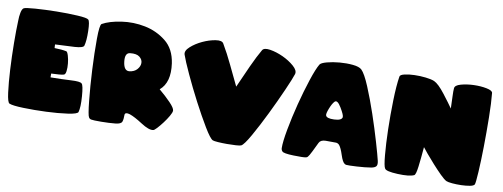

<svg xmlns="http://www.w3.org/2000/svg" viewBox="-62 -1096 3735 1427"><g transform="rotate(10 1805.5 -382.5)"><path d="M312 -259.8Q397.5 -260.7 466.3 -264.6Q535.2 -268.6 547.4 -255.4Q560.5 -244.6 566.7 -162.1Q572.8 -79.6 562 -42.5Q557.1 -26.9 485.4 -16.6Q413.6 -6.3 324.2 -2.7Q234.9 1 152.8 -1.5Q70.8 -3.9 45.9 -14.6Q31.2 -20.5 21.7 -93.5Q12.2 -166.5 6.8 -264.4Q1.5 -362.3 0.5 -464.1Q-0.5 -565.9 2.4 -629.9Q2.4 -665 8.3 -694.1Q14.2 -723.1 26.4 -730.5Q38.6 -737.8 112.3 -743.2Q186 -748.5 271.5 -749.8Q356.9 -751 429.7 -746.8Q502.4 -742.7 513.2 -731.9Q526.4 -721.2 528.1 -647.2Q529.8 -573.2 519 -535.6Q513.7 -518.1 450.4 -513.9Q387.2 -509.8 302.7 -506.8Q302.7 -501 303.2 -493.2Q303.7 -485.4 304.2 -479.5Q359.4 -478.5 394 -471.2Q402.3 -468.8 410.4 -442.1Q418.5 -415.5 421.6 -384Q424.8 -352.5 421.4 -325.7Q418 -298.8 404.3 -296.9Q394.5 -293.9 368.9 -291.7Q343.3 -289.6 312 -288.6Q312 -282.2 312 -273.9Q312 -265.6 312 -259.8Z M1126.5 -313.5Q1176.3 -272 1213.9 -232.9Q1251.5 -193.8 1252 -174.3Q1252 -160.2 1235.8 -132.3Q1219.7 -104.5 1198.7 -76.7Q1177.7 -48.8 1158.2 -27.8Q1138.7 -6.8 1131.3 -6.8Q1099.6 -0.5 1038.8 -39.8Q978 -79.1 940.9 -91.8Q904.8 -103 901.9 -82.5Q902.3 -47.4 895.5 -28.8Q888.7 -10.3 847.7 -5.9Q800.8 -1 740.5 -0.5Q680.2 0 664.1 -3.4Q652.8 -5.4 646 -16.1Q636.2 -29.3 625 -137.2Q613.8 -245.1 607.4 -371.1Q601.1 -497.1 601.8 -602.5Q602.5 -708 617.2 -716.3Q670.4 -746.1 759.8 -759.3Q849.1 -772.5 937.7 -754.6Q1026.4 -736.8 1096.4 -681.4Q1166.5 -626 1182.1 -519Q1202.1 -376.5 1126.5 -313.5ZM880.9 -406.2Q918 -410.2 938.5 -433.6Q959 -457 958.7 -482.4Q958.5 -507.8 935.3 -526.4Q912.1 -544.9 863.3 -539.6Q823.2 -535.2 831.8 -468.5Q840.3 -401.9 880.9 -406.2Z M1683.1 -431.6Q1719.2 -514.6 1757.3 -597.7Q1795.4 -680.7 1825.2 -731.4Q1837.4 -752.4 1884.8 -744.9Q1932.1 -737.3 1982.2 -714.4Q2032.2 -691.4 2069.1 -659.2Q2106 -627 2097.7 -599.1Q2087.4 -565.9 2046.4 -472.9Q2005.4 -379.9 1956.5 -279.8Q1907.7 -179.7 1861.8 -98.6Q1815.9 -17.6 1795.9 -8.3Q1787.1 -3.9 1755.9 -2Q1724.6 0 1688.7 0Q1652.8 0 1621.3 -2.2Q1589.8 -4.4 1581.1 -8.3Q1561 -17.1 1514.6 -94.2Q1468.3 -171.4 1417.2 -269Q1366.2 -366.7 1322.5 -461.2Q1278.8 -555.7 1264.2 -599.1Q1254.9 -627 1290.8 -659.2Q1326.7 -691.4 1376 -714.4Q1425.3 -737.3 1472.4 -744.9Q1519.5 -752.4 1532.2 -731.4Q1572.8 -662.6 1609.9 -584.2Q1647 -505.9 1683.1 -431.6Z M2105.5 -16.6Q2096.2 -26.4 2095.7 -40.5Q2094.7 -87.9 2112.3 -183.1Q2129.9 -278.3 2156.2 -381.1Q2182.6 -483.9 2212.2 -573.7Q2241.7 -663.6 2263.7 -700.2Q2272.5 -714.4 2315.2 -725.8Q2357.9 -737.3 2409.7 -741.7Q2461.4 -746.1 2509.3 -741.5Q2557.1 -736.8 2576.2 -719.2Q2603.5 -692.9 2640.9 -603.5Q2678.2 -514.2 2713.9 -408.9Q2749.5 -303.7 2777.8 -207Q2806.2 -110.4 2815.4 -70.3Q2821.8 -41 2811.5 -29.5Q2801.3 -18.1 2775.9 -13.7Q2732.9 -6.3 2669.2 -2.7Q2605.5 1 2589.4 -1Q2583 -2 2577.6 -5.4Q2560.1 -16.1 2543.7 -67.1Q2527.3 -118.2 2511.7 -137.2Q2502.4 -148.4 2487.3 -150.4L2407.2 -150.9Q2369.6 -149.9 2358.4 -126Q2343.8 -95.2 2325.2 -57.6Q2306.6 -20 2297.9 -11.2Q2293.5 -5.9 2284.7 -3.9Q2264.6 0.5 2190.2 -1.7Q2115.7 -3.9 2105.5 -16.6ZM2421.9 -447.3Q2405.8 -430.2 2389.9 -389.9Q2374 -349.6 2378.4 -336.9Q2385.7 -315.4 2441.7 -317.6Q2497.6 -319.8 2502.4 -344.7Q2505.4 -359.9 2473.1 -413.8Q2440.9 -467.8 2421.9 -447.3Z M3556.2 -24.4Q3550.3 -12.7 3521 -7.3Q3491.7 -2 3456.3 -1Q3420.9 0 3388.4 -2.9Q3356 -5.9 3344.2 -11.2Q3327.6 -18.6 3295.9 -50Q3264.2 -81.5 3231 -118.4Q3197.8 -155.3 3170.4 -188Q3143.1 -220.7 3135.7 -231Q3128.4 -144 3120.6 -81.8Q3112.8 -19.5 3100.6 -13.7Q3064.5 2.9 2976.3 -1Q2888.2 -4.9 2878.9 -24.4Q2868.2 -39.1 2860.6 -122.6Q2853 -206.1 2850.3 -314.5Q2847.7 -422.9 2850.6 -534.2Q2853.5 -645.5 2864.7 -715.8Q2866.7 -730 2899.2 -737.5Q2931.6 -745.1 2973.9 -746.3Q3016.1 -747.6 3058.8 -742.7Q3101.6 -737.8 3124.5 -728Q3158.2 -712.9 3208.7 -647.5Q3259.3 -582 3282.2 -548.3Q3280.8 -600.6 3279.1 -640.9Q3277.3 -681.2 3279.3 -700.2Q3280.3 -723.6 3324.2 -735.8Q3368.2 -748 3420.7 -749.8Q3473.1 -751.5 3517.3 -742.7Q3561.5 -733.9 3564 -715.8Q3571.3 -644 3573 -532.2Q3574.7 -420.4 3573 -312Q3571.3 -203.6 3566.4 -120.8Q3561.5 -38.1 3556.2 -24.4Z"/></g></svg>

Font: ARCO
Style: Regular
Weight: 700
Designer: Rafael Olivo Díaz, Denis Ignatov
Foundry: Rafael Olivo Díaz
Version: Version 1.10 March 1, 2019